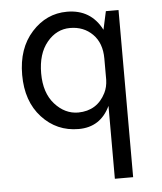

<svg xmlns="http://www.w3.org/2000/svg" viewBox="-52 -536 688 816"><g transform="rotate(-5 292.0 -127.5)"><path d="M264 -490Q366 -490 412 -400L429 -478H483V235H405V-76Q364 11 270.5 11Q177 11 114 -57.5Q51 -126 51 -239Q51 -352 113.5 -421Q176 -490 264 -490ZM275 -59Q356 -60 392 -132Q404 -156 405 -187V-278Q405 -344 367 -382Q329 -420 271 -420Q213 -420 172.5 -371Q132 -322 132 -238.5Q132 -155 175 -107Q218 -59 275 -59Z"/></g></svg>

Font: Karmilla
Style: Regular
Weight: 400
Designer: Jonathan Pinhorn
Version: Version 1.000